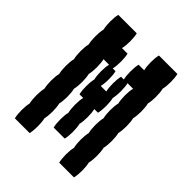

<svg xmlns="http://www.w3.org/2000/svg" viewBox="-168 -648 735 735"><g transform="rotate(45 200.0 -280.0)"><path d="M364 -440Q364 -417 360 -400Q364 -384 364 -360Q364 -337 360 -320Q364 -304 364 -280Q364 -257 360 -240Q364 -224 364 -200Q364 -177 360 -160Q364 -144 364 -120Q364 -97 360 -80Q364 -64 364 -40Q364 -17 360 0H280Q276 -17 276 -40Q276 -64 280 -80Q276 -97 276 -120Q276 -144 280 -160Q276 -177 276 -200Q276 -224 280 -240Q276 -257 276 -280Q276 -304 280 -320Q276 -337 276 -360Q276 -384 280 -400H250Q254 -384 254 -360Q254 -337 250 -320Q254 -304 254 -280Q254 -257 250 -240H230Q234 -224 234 -200Q234 -177 230 -160Q234 -144 234 -120Q234 -97 230 -80H170Q166 -97 166 -120Q166 -144 170 -160Q166 -177 166 -200Q166 -224 170 -240H150Q146 -257 146 -280Q146 -304 150 -320Q146 -337 146 -360Q146 -384 150 -400H120Q124 -384 124 -360Q124 -337 120 -320Q124 -304 124 -280Q124 -257 120 -240Q124 -224 124 -200Q124 -177 120 -160Q124 -144 124 -120Q124 -97 120 -80Q124 -64 124 -40Q124 -17 120 0H40Q36 -17 36 -40Q36 -64 40 -80Q36 -97 36 -120Q36 -144 40 -160Q36 -177 36 -200Q36 -224 40 -240Q36 -257 36 -280Q36 -304 40 -320Q36 -337 36 -360Q36 -384 40 -400Q36 -417 36 -440Q36 -464 40 -480Q36 -497 36 -520Q36 -544 40 -560H140Q144 -544 144 -520Q144 -497 140 -480H170Q174 -464 174 -440Q174 -417 170 -400H185Q189 -384 189 -360Q189 -337 185 -320H215Q211 -337 211 -360Q211 -384 215 -400H230Q226 -417 226 -440Q226 -464 230 -480H260Q256 -497 256 -520Q256 -544 260 -560H360Q364 -544 364 -520Q364 -497 360 -480Q364 -464 364 -440Z"/></g></svg>

Font: VT323
Style: Regular
Weight: 400
Monospace: yes
Designer: Peter Hull
Version: Version 2.000